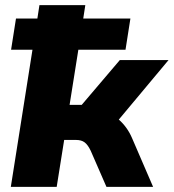

<svg xmlns="http://www.w3.org/2000/svg" viewBox="-20 -725 674 745"><path d="M22 0 106 -532H23L42 -653H125L133 -705H311L303 -653H486L467 -532H284L250 -318H297L445 -492H634L441 -261Q457 -247 470 -229Q483 -211 492 -190L574 0H393L332 -140Q321 -163 308.5 -172.5Q296 -182 275 -182H229L200 0Z"/></svg>

Font: Nunito Sans Black
Style: Italic
Weight: 900
Italic angle: -9°
Designer: Vernon Adams
Foundry: Vernon Adams
Version: Version 3.006; ttfautohint (v1.8.3)